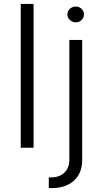

<svg xmlns="http://www.w3.org/2000/svg" viewBox="-20 -748 522 972"><path d="M150 -728H85V0H150ZM227 204H244C331 204 396 156 396 63V-546H331V62C331 118 292 150 240 150H227ZM321 -675C321 -653 341 -635 363 -635C387 -635 405 -653 405 -675C405 -697 387 -715 363 -715C341 -715 321 -697 321 -675Z"/></svg>

Font: Wafeq Light
Style: Regular
Weight: 300
Designer: Rasmus Andersson & Azza Alameddine
Foundry: Google & TypeTogether
Version: Version 3.000;January 28, 2025;FontCreator 15.0.0.3014 64-bi